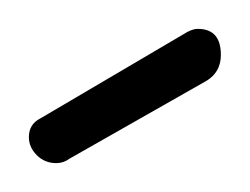

<svg xmlns="http://www.w3.org/2000/svg" viewBox="-20 -714 173 133"><path d="M123 -658 28 -604Q24 -601 19 -601Q11 -601 5.5 -606.5Q0 -612 0 -619Q0 -628 8 -632L110 -692Q114 -694 117 -694Q133 -694 133 -676Q133 -664 123 -658Z"/></svg>

Font: Dosis
Style: ExtraLight
Weight: 250
Designer: Edgar Tolentino, Pablo Impallari, Igino Marini
Foundry: Edgar Tolentino, Pablo Impallari, Igino Marini
Version: Version 1.007